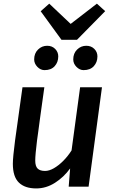

<svg xmlns="http://www.w3.org/2000/svg" viewBox="-20 -1046 632 1076"><path d="M183 10Q119.5 10 85.8 -22.8Q52 -55.5 52 -128Q52 -146 55.2 -179.5Q58.5 -213 64.5 -259.5Q70.5 -303 77.8 -354.5Q85 -406 92.2 -458.2Q99.5 -510.5 106 -557H228.5Q226.5 -543.5 222.8 -515.8Q219 -488 214 -452.8Q209 -417.5 204 -380.5Q199 -343.5 194.8 -311.2Q190.5 -279 187.5 -258.5Q182.5 -218 180 -190Q177.5 -162 177.5 -146.5Q177.5 -114.5 191 -101.2Q204.5 -88 232.5 -88Q255.5 -88 282 -103.2Q308.5 -118.5 334.5 -144.5Q360.5 -170.5 381 -203L429 -557H551.5L476.5 0H365L373 -102Q337.5 -53 288 -21.5Q238.5 10 183 10ZM229.5 -653Q207 -653 189.2 -671.5Q171.5 -690 171.5 -713Q171.5 -747 193 -768.2Q214.5 -789.5 244.5 -789.5Q271.5 -789.5 289 -772Q306.5 -754.5 306.5 -730Q306.5 -697.5 286.5 -675.2Q266.5 -653 229.5 -653ZM448.5 -653Q426.5 -653 408.5 -671.2Q390.5 -689.5 390.5 -713Q390.5 -747 412 -768.2Q433.5 -789.5 463.5 -789.5Q491 -789.5 508.5 -772Q526 -754.5 526 -730Q526 -697.5 505.8 -675.2Q485.5 -653 448.5 -653ZM324.5 -823 208 -983 256 -1025.5 376 -912 523 -1025.5 569.5 -983.5 411.5 -823Z"/></svg>

Font: Merriweather Sans Medium
Style: Italic
Weight: 500
Italic angle: -7.5°
Designer: Eben Sorkin
Foundry: Eben Sorkin
Version: Version 2.001